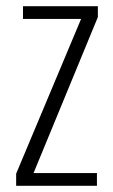

<svg xmlns="http://www.w3.org/2000/svg" viewBox="-20 -598 365 618"><path d="M32 0V-39L241 -537H54V-578H295V-543L88 -41H292V0Z"/></svg>

Font: Oswald ExtraLight
Style: Regular
Weight: 250
Designer: Vernon Adams
Foundry: Vernon Adams
Version: Version 4.103;gftools[0.9.33.dev8+g029e19f]